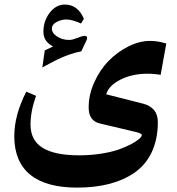

<svg xmlns="http://www.w3.org/2000/svg" viewBox="-20 -561 798 866"><path d="M337.9 139.6C188 139.6 117.7 94.2 117.7 1C117.7 -39.6 126 -82.5 142.6 -128.9L98.6 -147.5C62.5 -77.1 44.4 -10.3 44.4 53.2C44.4 209 144 285.2 327.6 285.2C436.5 285.2 522.9 262.7 588.9 216.3C654.8 169.4 691.9 91.8 691.9 -9.8C691.9 -54.7 669.4 -82.5 624 -93.8L459 -135.7C466.8 -162.1 488.3 -184.1 523.9 -202.1C559.1 -219.7 599.6 -228.5 645 -228.5C657.2 -228.5 669.4 -228 681.6 -226.6L704.6 -223.6L730 -364.7C705.1 -372.6 680.7 -376.5 656.7 -376.5C625 -376.5 592.3 -368.2 559.1 -351.6C525.9 -335 496.1 -313 469.7 -286.1C443.4 -259.3 421.9 -227.1 405.3 -189.9C388.2 -152.3 379.9 -114.7 379.9 -76.2C379.9 -35.6 397 -11.7 431.2 -3.9L592.3 34.2C610.4 38.6 619.6 43.5 619.6 48.3V48.8C619.1 56.6 605.5 70.8 573.2 88.4C557.1 96.7 538.1 105 517.1 112.8C474.6 127.9 407.7 139.6 337.9 139.6ZM175.8 -417.5C175.8 -388.2 190.4 -366.2 219.2 -351.6C210.9 -347.2 198.7 -341.3 183.1 -334L181.6 -333V-332L170.9 -256.3L174.8 -258.8C198.7 -272 219.2 -282.7 236.8 -291.5C271.5 -308.6 310.1 -322.8 345.2 -329.1L347.2 -330.6L369.1 -377C371.6 -381.8 373 -386.2 373 -389.6C373 -396 369.1 -399.4 361.8 -399.4C356.9 -399.4 349.6 -397.5 339.4 -394C338.9 -393.6 337.4 -393.6 335 -392.1C312 -383.8 304.7 -380.9 291 -380.9C271 -380.9 252.9 -386.2 237.3 -396.5C221.7 -406.7 213.9 -418.5 213.9 -432.6C213.9 -444.3 221.2 -454.1 235.4 -461.9C249.5 -469.2 264.2 -473.1 279.3 -473.1C296.4 -473.1 317.9 -467.3 343.8 -455.6L345.7 -455.1L358.4 -476.1L357.9 -477.1C339.8 -519.5 311 -540.5 272.5 -540.5C246.1 -540.5 223.6 -528.3 204.6 -503.9C185.5 -479.5 175.8 -450.7 175.8 -417.5Z"/></svg>

Font: Parastoo
Style: Bold
Weight: 700
Foundry: Saber Rastikerdar (saber.rastikerdar@gmail.com)
Version: Version 2.0.1